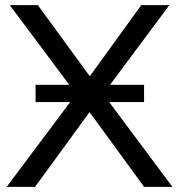

<svg xmlns="http://www.w3.org/2000/svg" viewBox="-20 -725 695 745"><path d="M6 0 289 -378V-342L18 -705H127L343 -409H314L528 -705H637L367 -342V-378L649 0H539L310 -314H345L116 0ZM118 -329V-396H539V-329Z"/></svg>

Font: Nunito Sans 12pt Medium
Style: Regular
Weight: 500
Designer: Vernon Adams
Foundry: Vernon Adams
Version: Version 3.101;gftools[0.9.27]